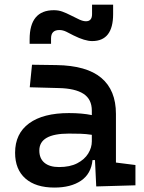

<svg xmlns="http://www.w3.org/2000/svg" viewBox="-20 -803 626 832"><path d="M215.8 9.8Q134.8 9.8 90.1 -29.5Q45.4 -68.8 45.4 -141.1Q45.4 -224.1 106.2 -268.6Q167 -313 278.8 -313Q335.9 -313 377.9 -304.2V-323.7Q377.9 -373 341.8 -396.5Q305.7 -419.9 234.4 -421.4L108.9 -424.8L118.7 -522.5L224.6 -521Q355.5 -519 418.9 -465.6Q482.4 -412.1 482.4 -309.6V-98.6L566.9 -87.9V0L397 4.9L391.6 -109.4H380.9Q375 -49.8 331.1 -20Q287.1 9.8 215.8 9.8ZM235.8 -79.1Q283.2 -79.1 314.7 -95.5Q346.2 -111.8 362.1 -137.5Q377.9 -163.1 377.9 -190.4V-218.8Q353 -222.7 328.6 -223.4Q304.2 -224.1 278.3 -224.1Q150.4 -224.1 150.4 -150.9Q150.4 -116.2 172.6 -97.7Q194.8 -79.1 235.8 -79.1ZM108.4 -613.3V-632.8Q108.4 -758.8 213.4 -758.8Q233.4 -758.8 250.2 -752.7Q267.1 -746.6 286.1 -736.8Q308.6 -725.1 324.5 -718Q340.3 -710.9 352.5 -710.9Q378.9 -710.9 378.9 -741.7V-782.7H470.2V-742.2Q470.2 -625 379.4 -625Q347.7 -625 298.8 -649.4Q283.2 -657.7 267.8 -665.3Q252.4 -672.9 237.3 -672.9Q201.2 -672.9 201.2 -636.7V-613.3Z"/></svg>

Font: Caskaydia Cove Medium
Style: Regular
Weight: 500
Monospace: yes
Designer: Aaron Bell
Foundry: Saja Typeworks
Version: Version 4.300; ttfautohint (v1.8.3)